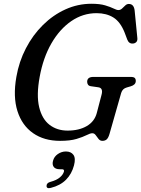

<svg xmlns="http://www.w3.org/2000/svg" viewBox="-20 -734 751 1021"><path d="M466.5 -714Q511 -714 539.2 -705.5Q567.5 -697 584 -688.8Q600.5 -680.5 609.5 -680.5Q620.5 -680.5 629.2 -688.8Q638 -697 646.2 -705Q654.5 -713 665 -713Q692 -713 696 -678L710.5 -530.5Q711.5 -516.5 704.2 -509.8Q697 -503 687 -502.5Q666 -500.5 657 -523L643 -560Q620.5 -617.5 583.2 -640.8Q546 -664 493.5 -664Q420.5 -664 358.8 -621.5Q297 -579 253.2 -503Q209.5 -427 191 -325.5Q173 -228 188.2 -164.5Q203.5 -101 243.5 -70.2Q283.5 -39.5 339.5 -39.5Q400 -39.5 441.2 -63.5Q482.5 -87.5 494.5 -132.5L520 -230Q530 -267 501.5 -270L463.5 -275.5Q452.5 -277 448 -283.8Q443.5 -290.5 443.5 -299Q443.5 -325 476.5 -325H675Q691.5 -325 697 -319Q702.5 -313 702 -302Q701 -282.5 675 -275L654.5 -269Q631.5 -263 624.5 -240L562.5 -22.5Q556.5 -1.5 547.8 6.8Q539 15 524.5 15Q512 15 504 4.8Q496 -5.5 488.8 -15.5Q481.5 -25.5 471 -25.5Q460 -25.5 440.5 -15.5Q421 -5.5 387 4.8Q353 15 299.5 15Q214.5 15 155.8 -26Q97 -67 72.8 -143.2Q48.5 -219.5 67 -325Q81 -406.5 117.8 -477.2Q154.5 -548 208.5 -601.2Q262.5 -654.5 328.2 -684.2Q394 -714 466.5 -714ZM298 166Q274.5 166 265.5 153.2Q256.5 140.5 262 121Q267.5 99 287.5 85.2Q307.5 71.5 330.5 71.5Q357.5 71.5 370.5 89.5Q383.5 107.5 373.5 145.5Q361.5 191 331 221.8Q300.5 252.5 250.5 265Q227.5 271 227.5 254.5Q227.5 238.5 248.5 233Q281.5 224 298.5 209.2Q315.5 194.5 320 178.5Q323 166 309.5 166Z"/></svg>

Font: Fraunces 9pt S050
Style: Italic
Weight: 400
Italic angle: -16°
Version: Version 1.000; ttfautohint (v1.8.3)